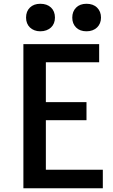

<svg xmlns="http://www.w3.org/2000/svg" viewBox="-20 -1002 603 1022"><path d="M104.5 -767.1H507.8V-670.4H224.1V-458.5H440.4V-362.3H224.1V-98.6H527.3V0H104.5ZM440.4 -835.4Q405.3 -835.4 385 -855.7Q364.7 -876 364.7 -908.2Q364.7 -940.9 385 -961.4Q405.3 -981.9 440.4 -981.9Q476.1 -981.9 496.8 -961.4Q517.6 -940.9 517.6 -908.2Q517.6 -892.1 512.2 -878.9Q506.8 -865.7 496.8 -856Q486.8 -846.2 472.4 -840.8Q458 -835.4 440.4 -835.4ZM194.3 -835.4Q177.2 -835.4 163.3 -840.8Q149.4 -846.2 139.4 -855.7Q129.4 -865.2 124 -878.7Q118.7 -892.1 118.7 -908.2Q118.7 -941.9 139.4 -961.9Q160.2 -981.9 194.3 -981.9Q230.5 -981.9 251.5 -961.9Q272.5 -941.9 272.5 -908.2Q272.5 -892.1 267.1 -878.7Q261.7 -865.2 251.5 -855.7Q241.2 -846.2 226.8 -840.8Q212.4 -835.4 194.3 -835.4Z"/></svg>

Font: Tauri
Style: Regular
Weight: 400
Designer: Yvonne Schüttler
Foundry: Yvonne Schüttler
Version: Version 1.003; ttfautohint (v0.93.8-669f) -l 13 -r 13 -G 200